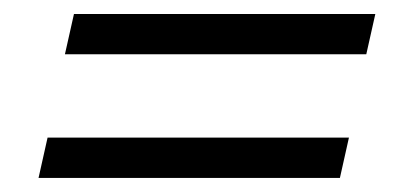

<svg xmlns="http://www.w3.org/2000/svg" viewBox="-20 -382 567 270"><path d="M507.8 -362.3 495.1 -305.7H71.3L84 -362.3ZM470.7 -188.5 458 -131.8H34.2L46.9 -188.5Z"/></svg>

Font: Crimson Pro ExtraLight Light
Style: Italic
Weight: 300
Italic angle: -12°
Version: Version 1.002